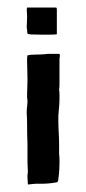

<svg xmlns="http://www.w3.org/2000/svg" viewBox="-20 -496 229 510"><path d="M52 -417Q51 -419 51 -426Q51 -429 51.5 -435.5Q52 -442 52 -453Q52 -458 51.5 -462Q51 -466 51 -470Q51 -472 51.5 -473Q52 -474 52 -476H124Q129 -476 130 -475.5Q131 -475 131 -470V-405Q127 -404 113 -404H111H100H99H95H94H93H92H91H90H88H87Q74 -404 63.5 -404.5Q53 -405 53 -407Q52 -409 52 -417ZM137 -87Q138 -80 138 -74Q138 -68 138 -62Q138 -56 137.5 -45.5Q137 -35 135 -21Q135 -15 132 -12Q122 -10 111.5 -9Q101 -8 94 -8H85H78Q72 -8 65 -7Q58 -6 54 -6Q54 -12 53.5 -16Q53 -20 53 -23V-31Q54 -34 54 -42Q54 -45 53.5 -51Q53 -57 53 -65V-114Q52 -137 52 -161Q52 -185 51 -193V-200Q51 -206 52 -213Q53 -220 53 -229Q52 -234 52 -238.5Q52 -243 52 -248Q52 -253 52.5 -262.5Q53 -272 53 -286Q53 -298 52.5 -311Q52 -324 52 -330Q52 -335 52 -340Q52 -345 53 -349Q61 -351 73 -351Q85 -351 99 -352Q104 -353 110 -353Q116 -353 121 -353H131H132H133H134H135H136H137Q139 -353 139 -349V-346Q138 -342 138 -340V-317V-284Q138 -277 138 -271Q138 -265 137 -258Q138 -251 138 -245Q138 -239 138 -234Q138 -228 137.5 -218.5Q137 -209 135 -189V-183V-182V-180V-179V-177V-176V-175V-174V-173Q135 -160 136 -143.5Q137 -127 137 -112V-110V-96V-95V-91V-89V-88Z"/></svg>

Font: Kirang Haerang sl
Style: Regular
Weight: 400
Version: Version 1.00